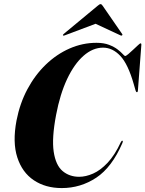

<svg xmlns="http://www.w3.org/2000/svg" viewBox="-20 -924 722 953"><path d="M588 -225.5Q591.5 -223 587.5 -214Q535.5 -93.5 457.8 -42Q380 9.5 286.5 9.5Q206 9.5 148 -29.2Q90 -68 65.8 -143Q41.5 -218 62 -326Q78.5 -411 116.2 -481.5Q154 -552 207.5 -603.5Q261 -655 325.2 -683.2Q389.5 -711.5 459 -711.5Q495.5 -711.5 521.2 -701.5Q547 -691.5 563.5 -678.8Q580 -666 589 -656Q598 -646 601 -646Q605.5 -646 616.8 -655.5Q628 -665 641.2 -677.5Q654.5 -690 664.8 -699.5Q675 -709 677.5 -709Q682.5 -709 681.5 -700L664.5 -475Q664 -466.5 660 -466.5Q655.5 -466 653 -474.5L644 -506Q615.5 -606 577 -646.8Q538.5 -687.5 491.5 -687.5Q440.5 -687.5 394.5 -647Q348.5 -606.5 313.2 -531.8Q278 -457 258.5 -354Q236.5 -238.5 246.5 -171.2Q256.5 -104 290.5 -75.2Q324.5 -46.5 373 -46.5Q406 -46.5 442.2 -62.5Q478.5 -78.5 514 -116Q549.5 -153.5 579.5 -218Q584 -227 588 -225.5ZM301.5 -748.5Q295 -746 293 -748Q291 -750.5 295.5 -755L465 -895.5Q474 -903.5 479 -903.5Q484.5 -903.5 489.5 -895.5L586.5 -755Q589.5 -750.5 585 -748Q583 -746 578 -748.5L454.5 -806Z"/></svg>

Font: Fraunces 144pt
Style: Bold Italic
Weight: 700
Italic angle: -16°
Version: Version 1.000;[b76b70a41]